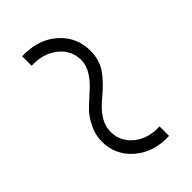

<svg xmlns="http://www.w3.org/2000/svg" viewBox="-5 -554 573 573"><g transform="rotate(45 281.0 -268.0)"><path d="M390 -184Q361 -184 335 -197.5Q309 -211 297 -223Q285 -235 264 -258Q218 -313 175 -313Q133 -313 106.5 -279.5Q80 -246 82 -196H42Q40 -265 78 -308.5Q116 -352 175 -352Q213 -352 240.5 -333Q268 -314 298 -278Q342 -223 387 -223Q429 -223 455.5 -255.5Q482 -288 480 -338H520Q523 -272 485.5 -228Q448 -184 390 -184Z"/></g></svg>

Font: Orkney Light
Style: Regular
Weight: 300
Designer: Samuel Oakes and Alfredo Marco Pradil
Foundry: Alfredo Marco Pradil
Version: 1.0; ttfautohint (v1.5)